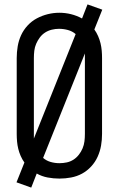

<svg xmlns="http://www.w3.org/2000/svg" viewBox="-20 -804 540 873"><path d="M122 49 55 25 91 -65Q81 -79 74 -95Q67 -111 63 -127.5Q59 -144 57.5 -161Q56 -178 56 -195V-540Q56 -567 60.5 -593.5Q65 -620 76 -644Q87 -668 105.5 -688Q124 -708 147.5 -720.5Q171 -733 197 -739.5Q223 -746 250 -746Q277 -746 303 -739.5Q329 -733 353 -720L378 -784L445 -760L409 -670Q419 -656 426 -640Q433 -624 437 -607.5Q441 -591 442.5 -574Q444 -557 444 -540V-195Q444 -168 439.5 -142Q435 -116 424 -91.5Q413 -67 394.5 -47Q376 -27 353 -14.5Q330 -2 303.5 3Q277 8 250 8Q223 8 196.5 3Q170 -2 147 -15ZM134 -174 324 -649Q309 -662 289 -667.5Q269 -673 248 -673Q232 -673 215.5 -669Q199 -665 185 -656Q171 -647 161 -633.5Q151 -620 144.5 -605Q138 -590 136 -573.5Q134 -557 134 -540V-195Q134 -190 134 -184.5Q134 -179 134 -174ZM250 -62Q267 -62 283.5 -65.5Q300 -69 314 -78Q328 -87 338.5 -100.5Q349 -114 355.5 -129.5Q362 -145 364 -161.5Q366 -178 366 -195V-540Q366 -545 366 -550.5Q366 -556 366 -561L176 -86Q191 -73 210.5 -67.5Q230 -62 250 -62Z"/></svg>

Font: Zed Sans
Style: Regular
Weight: 400
Designer: Belleve Invis
Foundry: Belleve Invis
Version: Version 1.0.0; ttfautohint (v1.8.4)